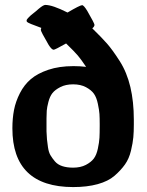

<svg xmlns="http://www.w3.org/2000/svg" viewBox="-20 -741 590 772"><path d="M29.8 -225.1Q29.8 -265.1 36.4 -299.1Q43 -333 60.1 -366.5Q77.1 -399.9 104 -422.9Q130.9 -445.8 174.3 -460.4Q217.8 -475.1 274.9 -475.1H276.9Q301.8 -475.1 326.2 -472.2Q306.2 -502 293 -517.6Q279.8 -533.2 246.1 -565.9H245.1Q201.2 -541 195.8 -541Q188 -541 175.8 -560.1Q143.6 -615.2 144 -621.1L146 -628.9Q92.8 -647.9 88.9 -652.8Q86.9 -654.8 86.9 -658.2Q86.9 -660.2 87.9 -662.1Q88.9 -664.1 91.6 -667Q94.2 -669.9 96.7 -672.4Q99.1 -674.8 103.5 -679Q107.9 -683.1 112.1 -686Q116.2 -689 123.5 -695.1Q130.9 -701.2 136.2 -706.1Q154.3 -721.2 162.1 -721.2Q190.9 -721.2 251 -690.9H252Q300.8 -719.7 310.1 -720.2Q316.9 -720.2 331.1 -696.8Q359.9 -647 359.9 -641.1Q359.9 -634.3 351.1 -627Q388.2 -590.8 410.2 -565.9Q432.1 -541 461.2 -495.6Q490.2 -450.2 504.2 -391.1Q518.1 -332 518.1 -259.8V-240.2Q518.1 -211.4 516.1 -189.2Q514.2 -167 506.6 -135Q499 -103 482.4 -79.6Q465.8 -56.2 440.4 -34.2Q415 -12.2 372.6 -0.5Q330.1 11.2 273.9 11.2Q29.8 10.7 29.8 -225.1ZM167 -212.9Q168 -191.9 168.9 -180.4Q169.9 -168.9 172.9 -148.9Q175.8 -128.9 182.9 -116.9Q189.9 -105 200.9 -92Q211.9 -79.1 230.5 -73Q249 -66.9 273.9 -66.9Q303.7 -66.9 325 -77.9Q346.2 -88.9 357.2 -103.5Q368.2 -118.2 373.5 -143.6Q378.9 -168.9 379.9 -187Q380.9 -205.1 380.9 -233.9V-242.2Q380.9 -267.1 379.9 -282.5Q378.9 -297.9 373.5 -323.5Q368.2 -349.1 357.7 -364Q347.2 -378.9 325.7 -390.4Q304.2 -401.9 274.2 -401.9Q244.1 -401.9 222.7 -390.9Q201.2 -379.9 190.7 -366.5Q180.2 -353 174.6 -331.1Q168.9 -309.1 168 -296.1Q167 -283.2 167 -265.1Z"/></svg>

Font: CMU Sans Serif
Style: Bold
Weight: 700
Version: Version 0.7.0